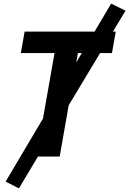

<svg xmlns="http://www.w3.org/2000/svg" viewBox="-20 -869 717 1066"><path d="M85 176.8 190.9 0H311.5L361.3 -284.2L535.6 -574.2H601.6L622.6 -693.4H606.9L676.8 -809.6L597.2 -849.1L504.9 -693.4H116.7L95.7 -574.2H282.7L218.8 -210.9L11.2 139.2ZM403.3 -522.5 412.6 -574.2H434.1Z"/></svg>

Font: Cascadia Code NF
Style: Bold Italic
Weight: 700
Italic angle: -10°
Monospace: yes
Designer: Aaron Bell
Foundry: Saja Typeworks
Version: Version 2404.023